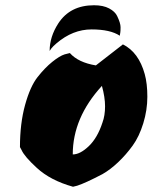

<svg xmlns="http://www.w3.org/2000/svg" viewBox="-20 -671 581 731"><path d="M531 -389Q541 -353 541 -302.5Q541 -252 525.5 -201.5Q510 -151 485 -116.5Q460 -82 430 -53.5Q400 -25 370 -8Q305 26 274 36L258 40Q172 16 120 -32Q73 -75 62 -100L56 -111Q56 -201 75.5 -271.5Q95 -342 123 -377.5Q151 -413 179 -435.5Q207 -458 226 -464L246 -469Q278 -433 345 -422L448 -502Q508 -472 531 -389ZM257 -83Q285 -83 318 -114.5Q351 -146 370 -204Q380 -231 380 -266Q380 -301 368 -344Q257 -223 257 -83ZM195 -506Q181 -494 175 -486L169 -477Q169 -531 202 -582Q247 -651 338 -651Q373 -651 395.5 -639Q418 -627 426 -610Q439 -583 439 -567.5Q439 -552 438 -547L436 -535Q400 -559 328.5 -559Q257 -559 195 -506Z"/></svg>

Font: Ceviche One
Style: Regular
Weight: 400
Version: Version 1.002